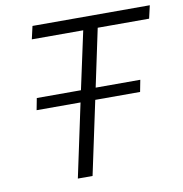

<svg xmlns="http://www.w3.org/2000/svg" viewBox="-78 -761 794 835"><g transform="rotate(-10 319.0 -344.0)"><path d="M398 -631H625L638 -688H120L107 -631H334L279 -376H84L74 -324H268L199 0H264L333 -324H531L541 -376H344Z"/></g></svg>

Font: Saira UNSAM Light Italic
Style: Regular
Weight: 300
Italic angle: -12°
Designer: Hector Gatti with collaboration of the Omnibus-Type team
Foundry: Omnibus-Type
Version: Version 0.072;PS 000.072;hotconv 1.0.88;makeotf.lib2.5.64775